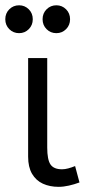

<svg xmlns="http://www.w3.org/2000/svg" viewBox="-32 -710 356 744"><path d="M195 14Q161 14 134.2 1.8Q107.5 -10.5 92.2 -36.5Q77 -62.5 77 -103V-485H151V-138.5Q151 -91 163.8 -72.5Q176.5 -54 208.5 -54Q219.5 -54 232.5 -57.5Q245.5 -61 259 -66.5L276 -3Q256 4.5 235 9.2Q214 14 195 14ZM42 -581.5Q19.5 -581.5 4 -597Q-11.5 -612.5 -11.5 -635.5Q-11.5 -658.5 4 -674Q19.5 -689.5 42 -689.5Q64 -689.5 79.5 -674Q95 -658.5 95 -635.5Q95 -612.5 79.5 -597Q64 -581.5 42 -581.5ZM186.5 -581.5Q164 -581.5 148.5 -597Q133 -612.5 133 -635.5Q133 -658.5 148.5 -674Q164 -689.5 186.5 -689.5Q208.5 -689.5 224 -674Q239.5 -658.5 239.5 -635.5Q239.5 -612.5 224 -597Q208.5 -581.5 186.5 -581.5Z"/></svg>

Font: Geologica Cursive ExtraLight
Style: Regular
Weight: 250
Designer: Sindre Bremnes, Frode Helland
Foundry: Monokrom Skriftforlag AS
Version: Version 1.010;gftools[0.9.28]